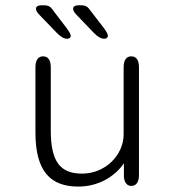

<svg xmlns="http://www.w3.org/2000/svg" viewBox="-20 -694 659 726"><path d="M234.5 -547.5C240.5 -547.5 247.5 -551 247.5 -558.5C247.5 -564.5 242 -573.5 232.5 -587L184 -650.5C172 -668.5 164.5 -674 145 -674H134.5C124.5 -674 116 -669.5 116 -661C116 -655.5 119 -648.5 127 -640L194.5 -570C209.5 -554.5 221.5 -547.5 234.5 -547.5ZM375 -547.5C380.5 -547.5 388 -551 388 -558.5C388 -564.5 383 -573.5 373.5 -587L324.5 -650.5C312.5 -668.5 305 -674 285.5 -674H275.5C265 -674 256.5 -669.5 256.5 -661C256.5 -655.5 259.5 -648.5 267.5 -640L334.5 -570C349.5 -554.5 362 -547.5 375 -547.5ZM143 -481C124.5 -481 114 -466.5 114 -440V-193C114 -46 171 11.5 276 11.5C351.5 11.5 413.5 -25.5 448.5 -76.5V-24C451 -2.5 461 9 476.5 9C495 9 505.5 -5.5 505.5 -32.5V-440C505.5 -466.5 495 -481 476.5 -481C458 -481 447.5 -466.5 447.5 -440V-186C447.5 -108 378.5 -37.5 290.5 -37.5C206.5 -37.5 172 -84 172 -201.5V-440C172 -466.5 161.5 -481 143 -481Z"/></svg>

Font: RTM Light Light
Style: Regular
Weight: 300
Designer: after Tyler Finck
Foundry: An Endless Supply
Version: Version 1.000;Glyphs 3.2.1 (3258)